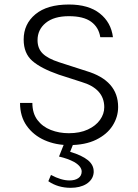

<svg xmlns="http://www.w3.org/2000/svg" viewBox="-20 -648 628 872"><path d="M293.5 11Q232.5 11 182 -11.5Q131.5 -34 101.2 -76.8Q71 -119.5 71 -180.5H127Q127 -133.5 150 -103Q173 -72.5 210.8 -57.8Q248.5 -43 292.5 -43Q343 -43 379 -59.8Q415 -76.5 434.2 -103.5Q453.5 -130.5 453.5 -161Q453.5 -245.5 349.5 -276L247 -309Q166.5 -337 127 -371.2Q87.5 -405.5 87.5 -468.5Q87.5 -539 140.8 -583.2Q194 -627.5 293 -627.5Q382 -627.5 433.2 -587Q484.5 -546.5 493 -479H435.5Q428.5 -524 394 -549.2Q359.5 -574.5 293 -574.5Q225 -574.5 187.8 -544Q150.5 -513.5 150.5 -465.5Q150.5 -428 173.8 -405Q197 -382 248 -365.5L372 -325.5Q516.5 -282.5 516.5 -162Q516.5 -117 491.5 -77.5Q466.5 -38 416.8 -13.5Q367 11 293.5 11ZM301 205Q243 205 199.5 175L211.5 146.5Q258 171.5 295.5 171.5Q320.5 171.5 335.5 161.2Q350.5 151 351 131.5Q351 108 317.5 88Q287.5 72 248 63L282 -22.5L323 -20L298.5 41.5Q351.5 57 380 80Q405.5 101.5 405.5 130.5V135.5Q404 153 395 166Q386 179 371.8 187.8Q357.5 196.5 339.5 200.8Q321.5 205 301 205Z"/></svg>

Font: Betina Sans Light
Style: Regular
Weight: 300
Designer: Jonathan Pinhorn (font) & Cristiano Sobral (main changes)
Version: Version 2.001;October 6, 2020;FontCreator 13.0.0.2681 64-bit